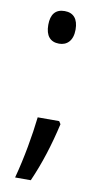

<svg xmlns="http://www.w3.org/2000/svg" viewBox="-80 -578 388 748"><g transform="rotate(10 114.0 -204.0)"><path d="M60 -476C60 -433 79 -411 114 -411C145 -411 168 -432 168 -476C168 -518 149 -540 114 -540C78 -540 60 -518 60 -476ZM174 -103 167 -114H82C74 -42 58 50 36 132H98C130 60 155 -19 174 -103Z"/></g></svg>

Font: Noto Sans Lao Looped ExtraCondensed
Style: Regular
Weight: 400
Width: 2
Designer: Mark Frömberg, Ben Mitchell
Foundry: The Fontpad Ltd
Version: Version 1.003